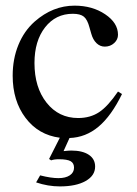

<svg xmlns="http://www.w3.org/2000/svg" viewBox="-20 -480 484 680"><path d="M226.1 8.8 205.1 55.2Q224.6 53.2 231.9 53.2Q272 53.2 294.4 68.1Q316.9 83 316.9 109.9Q316.9 142.1 283.2 161.1Q249.5 180.2 191.9 180.2Q149.9 180.2 107.9 166L122.1 141.1Q160.6 150.9 187 150.9Q212.4 150.9 227.3 140.9Q242.2 130.9 242.2 113.8Q242.2 97.7 230 90.8Q217.8 84 189 84Q171.4 84 161.1 87.9L153.8 83L191.9 7.8Q116.2 -2 70.6 -62.3Q24.9 -122.6 24.9 -211.9Q24.9 -271.5 45.2 -321Q65.4 -370.6 103 -403.8Q167 -460 244.1 -460Q307.1 -460 352.5 -429.4Q397.9 -398.9 397.9 -356.9Q397.9 -339.8 384.3 -327.4Q370.6 -314.9 351.1 -314.9Q334.5 -314.9 321.8 -327.1Q309.1 -339.4 303.2 -360.8L296.9 -382.8Q289.6 -410.6 277.1 -420.9Q264.6 -431.2 237.8 -431.2Q177.2 -431.2 139.6 -383.1Q102.1 -335 102.1 -256.8Q102.1 -170.4 145 -116.2Q188 -62 256.8 -62Q299.8 -62 331.1 -82.8Q362.3 -103.5 397.9 -155.8L412.1 -147Q374.5 -69.8 329.1 -31.5Q283.7 6.8 226.1 8.8Z"/></svg>

Font: Accordance
Style: Regular
Weight: 400
Version: Version 1.1 (build May 11, 2018) Miklal Software Solutions, 